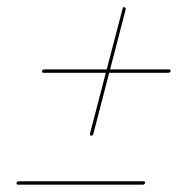

<svg xmlns="http://www.w3.org/2000/svg" viewBox="-20 -624 498 538"><path d="M235 -244Q230.5 -245 232.5 -251L276.5 -420H102.5Q96.5 -420 98 -425Q99 -429.5 105 -429.5H279L323.5 -599.5Q324.5 -604.5 329 -604Q333 -602.5 332 -597L288.5 -429.5H453.5Q458.5 -429.5 458 -425Q456.5 -420 451 -420H286L241.5 -248.5Q240 -243 235 -244ZM26.5 -111.5Q27.5 -116 33.5 -116H382Q387 -116 386.5 -111.5Q385 -106.5 379.5 -106.5H31Q25 -106.5 26.5 -111.5Z"/></svg>

Font: Fraunces 144pt
Style: Bold Italic
Weight: 700
Italic angle: -16°
Version: Version 1.000;[b76b70a41]